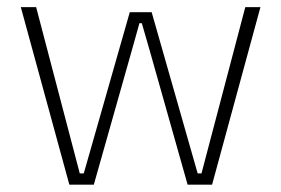

<svg xmlns="http://www.w3.org/2000/svg" viewBox="-20 -506 771 526"><path d="M237 0H170L37 -486.5H79L198.5 -31H209.5L335.5 -472.5H395.5L521.5 -31H532L652 -486.5H693.5L561 0H494L390 -368L368.5 -442.5H362L341 -367.5Z"/></svg>

Font: Anek Kannada Medium ExtraLight
Style: Regular
Weight: 250
Version: Version 1.003